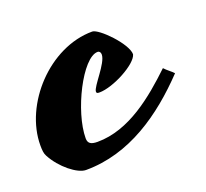

<svg xmlns="http://www.w3.org/2000/svg" viewBox="-140 -376 531 495"><g transform="rotate(-20 125.0 -129.0)"><path d="M19 36C139 36 239 -35 320 -120C315 -126 302 -135 295 -143C235 -86 159 -22 72 -22C54 -22 46 -27 46 -41C46 -114 109 -240 151 -240C156 -240 159 -236 159 -230C159 -206 112 -159 112 -145C112 -141 114 -140 120 -140C158 -140 229 -178 235 -203C235 -232 174 -294 156 -294C38 -294 -70 -176 -70 -64C-70 -50 -69 -41 -65 -34C-45 4 -4 36 19 36Z"/></g></svg>

Font: Yesteryear
Style: Regular
Weight: 400
Designer: Astigmatic (AOETI)
Foundry: Astigmatic (AOETI)
Version: Version 1.000